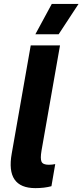

<svg xmlns="http://www.w3.org/2000/svg" viewBox="-20 -952 421 981"><path d="M40 -167.8 137 -720H286.6L192.2 -182.8Q185 -141 192.3 -125.6Q199.6 -110.2 228.8 -110.2Q246.4 -110.2 262.2 -113.6L242.8 -0.6Q206.8 9.2 160.8 9.2Q84.6 9.2 54.3 -35Q24 -79.2 40 -167.8ZM279.6 -776.8H160.6L244.6 -932H381.4Z"/></svg>

Font: Fixel Italic Variable 20240409 Display Thin
Style: Italic
Weight: 100
Italic angle: -10°
Designer: AlfaBravo + MacPaw
Foundry: Kyrylo Tkachov, Marchela Mozhyna, Serhii Makarenko, Maria Weinstein, Zakhar Kryvoshyya
Version: Version 1.211;Glyphs 3.2 (3225)